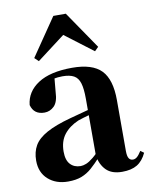

<svg xmlns="http://www.w3.org/2000/svg" viewBox="-94 -915 787 1000"><g transform="rotate(-10 300.0 -414.5)"><path d="M185 17Q121 17 80 -19.5Q39 -56 39 -119Q39 -165 58.5 -198.5Q78 -232 125 -258Q172 -284 253 -306Q291 -317 342.5 -330Q394 -343 434 -353V-327Q394 -317 354.5 -306Q315 -295 292 -287Q243 -266 215.5 -230.5Q188 -195 188 -140Q188 -95 208.5 -73Q229 -51 263 -51Q276 -51 292.5 -57.5Q309 -64 331.5 -82.5Q354 -101 385 -136L404 -80H363Q335 -49 310.5 -27.5Q286 -6 256.5 5.5Q227 17 185 17ZM471 16Q416 16 387 -13Q358 -42 350 -91V-93V-393Q350 -445 341 -474.5Q332 -504 310 -516Q288 -528 250 -528Q226 -528 200 -523Q174 -518 136 -505L208 -529L201 -453Q199 -401 177 -379.5Q155 -358 126 -358Q70 -358 56 -410Q63 -480 127 -521.5Q191 -563 307 -563Q414 -563 461 -514.5Q508 -466 508 -357V-88Q508 -60 515.5 -48.5Q523 -37 537 -37Q548 -37 558 -45Q568 -53 582 -75L600 -62Q581 -21 550.5 -2.5Q520 16 471 16ZM440 -627 246 -774H337L143 -627L122 -647L258 -846H324L460 -647Z"/></g></svg>

Font: Noto Serif KR ExtraLight Black
Style: Regular
Weight: 900
Version: Version 2.003-H1;hotconv 1.1.1;makeotfexe 2.6.0